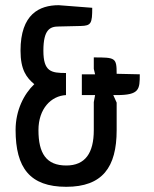

<svg xmlns="http://www.w3.org/2000/svg" viewBox="-20 -712 591 739"><path d="M429 -211V-317L416 -346H429C517 -346 518 -368 518 -426L429 -428C429 -490 424 -491 341 -491V-447L346 -426H295V-346H346L341 -319V-211C341 -123 308 -75 235 -75C158 -75 128 -122 128 -211C128 -294 177 -343 234 -346V-431C177 -431 147 -436 147 -517C147 -599 173 -610 206 -610L291 -612C331 -613 335 -622 335 -682L206 -692C132 -692 59 -658 59 -517C59 -443 82 -413 112 -388C72 -350 40 -287 40 -212C40 -66 95 7 235 7C374 7 429 -68 429 -211Z"/></svg>

Font: Economica
Style: Bold
Weight: 700
Designer: Vicente Lamonaca
Foundry: Vicente Lamonaca
Version: Version 1.100